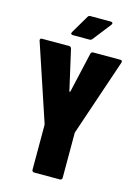

<svg xmlns="http://www.w3.org/2000/svg" viewBox="-131 -953 728 1021"><g transform="rotate(15 233.5 -442.5)"><path d="M172 -761H263C269 -761 274 -763 278 -768L356 -868C362 -876 358 -883 348 -883H236C230 -883 225 -881 222 -875L163 -775C158 -766 163 -761 172 -761ZM162 -2H304C311 -2 316 -7 316 -14V-260C316 -262 316 -263 317 -266L459 -686C462 -695 458 -700 450 -700H300C293 -700 289 -696 287 -689L237 -469C236 -464 232 -464 231 -469L181 -689C179 -696 175 -700 168 -700H18C12 -700 8 -697 8 -691C8 -690 8 -688 9 -686L149 -266C150 -263 150 -262 150 -260V-14C150 -7 155 -2 162 -2Z"/></g></svg>

Font: Barlow Condensed ExtraBold
Style: Regular
Weight: 800
Width: 3
Designer: Jeremy Tribby
Foundry: Tribby Type
Version: Version 1.422;hotconv 1.0.109;makeotfexe 2.5.65596